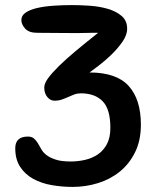

<svg xmlns="http://www.w3.org/2000/svg" viewBox="-20 -729 624 755"><path d="M126 -600Q94 -600 79 -616.5Q64 -633 64 -650Q64 -668 81 -679.5Q98 -691 126 -697.5Q154 -704 190 -706.5Q226 -709 263 -709Q294 -709 332 -706.5Q370 -704 403 -694.5Q436 -685 458 -666.5Q480 -648 480 -616Q480 -591 461 -564Q442 -537 417 -513Q392 -489 367.5 -470.5Q343 -452 332 -444Q438 -444 486 -391Q534 -338 534 -239Q534 -177 511.5 -131Q489 -85 451.5 -54.5Q414 -24 365.5 -9Q317 6 266 6Q224 6 183.5 -1Q143 -8 111 -25.5Q79 -43 59.5 -72.5Q40 -102 40 -146Q40 -192 90 -192Q105 -192 113.5 -184.5Q122 -177 128.5 -166.5Q135 -156 142 -143Q149 -130 162.5 -119.5Q176 -109 198.5 -101.5Q221 -94 258 -94Q287 -94 315 -100.5Q343 -107 365 -122Q387 -137 400.5 -162.5Q414 -188 414 -226Q414 -300 383.5 -331Q353 -362 298 -362Q284 -362 272 -357.5Q260 -353 248 -347.5Q236 -342 223 -337.5Q210 -333 194 -333Q178 -333 166 -347.5Q154 -362 154 -385Q154 -401 169.5 -422Q185 -443 212.5 -470Q240 -497 279 -529.5Q318 -562 366 -600Q356 -600 342.5 -600Q329 -600 315.5 -599.5Q302 -599 289 -599Q276 -599 267 -599Q229 -599 192.5 -599.5Q156 -600 126 -600Z"/></svg>

Font: Sniglet
Style: Regular
Weight: 400
Designer: Haley Fiege
Foundry: Haley Fiege, Pablo Impallari, Brenda Gallo
Version: Version 2.000; ttfautohint (v0.95) -l 8 -r 50 -G 200 -x 14 -